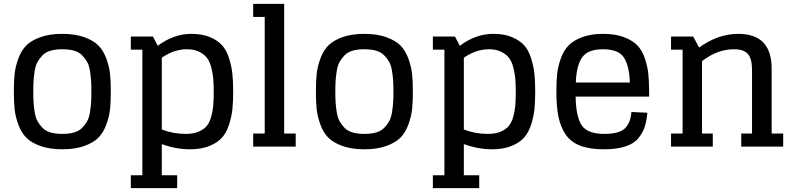

<svg xmlns="http://www.w3.org/2000/svg" viewBox="-20 -762 4143 998"><path d="M304 -66Q269 -66 243 -73.5Q217 -81 201 -97.5Q185 -114 175 -132Q165 -150 160.5 -178Q156 -206 154.5 -229Q153 -252 153 -286Q153 -320 154.5 -343Q156 -366 160.5 -394Q165 -422 175 -440Q185 -458 201 -474.5Q217 -491 243 -498.5Q269 -506 304 -506Q339 -506 365 -498.5Q391 -491 407 -474.5Q423 -458 433 -440Q443 -422 447.5 -394Q452 -366 453.5 -343Q455 -320 455 -286Q455 -252 453.5 -229Q452 -206 447.5 -178Q443 -150 433 -132Q423 -114 407 -97.5Q391 -81 365 -73.5Q339 -66 304 -66ZM304 14Q370 14 417.5 -3Q465 -20 491 -46Q517 -72 532.5 -114Q548 -156 552 -194.5Q556 -233 556 -286Q556 -339 552 -377.5Q548 -416 532.5 -458Q517 -500 491 -526Q465 -552 417.5 -569Q370 -586 304 -586Q238 -586 190.5 -569Q143 -552 117 -526Q91 -500 75.5 -458Q60 -416 56 -377.5Q52 -339 52 -286Q52 -233 56 -194.5Q60 -156 75.5 -114Q91 -72 117 -46Q143 -20 190.5 -3Q238 14 304 14Z M775 -572H720H660V-504H720V149H660V216H901V149H821V-13Q895 14 968 14Q1026 14 1068 -3Q1110 -20 1133.5 -46Q1157 -72 1170.5 -114Q1184 -156 1188 -194.5Q1192 -233 1192 -286Q1192 -339 1188 -377.5Q1184 -416 1171 -458Q1158 -500 1135 -526Q1112 -552 1071.5 -569Q1031 -586 974 -586Q883 -586 800 -524ZM951 -506Q988 -506 1014 -493.5Q1040 -481 1055 -462Q1070 -443 1078 -412Q1086 -381 1088.5 -353Q1091 -325 1091 -286Q1091 -243 1088.5 -213.5Q1086 -184 1077.5 -154Q1069 -124 1053.5 -106Q1038 -88 1011 -77Q984 -66 945 -66Q880 -66 821 -89V-462Q885 -506 951 -506Z M1296 -674H1356V-68H1296V0H1517V-68H1457V-742H1296Z M1874 -66Q1839 -66 1813 -73.5Q1787 -81 1771 -97.5Q1755 -114 1745 -132Q1735 -150 1730.5 -178Q1726 -206 1724.5 -229Q1723 -252 1723 -286Q1723 -320 1724.5 -343Q1726 -366 1730.5 -394Q1735 -422 1745 -440Q1755 -458 1771 -474.5Q1787 -491 1813 -498.5Q1839 -506 1874 -506Q1909 -506 1935 -498.5Q1961 -491 1977 -474.5Q1993 -458 2003 -440Q2013 -422 2017.5 -394Q2022 -366 2023.5 -343Q2025 -320 2025 -286Q2025 -252 2023.5 -229Q2022 -206 2017.5 -178Q2013 -150 2003 -132Q1993 -114 1977 -97.5Q1961 -81 1935 -73.5Q1909 -66 1874 -66ZM1874 14Q1940 14 1987.5 -3Q2035 -20 2061 -46Q2087 -72 2102.5 -114Q2118 -156 2122 -194.5Q2126 -233 2126 -286Q2126 -339 2122 -377.5Q2118 -416 2102.5 -458Q2087 -500 2061 -526Q2035 -552 1987.5 -569Q1940 -586 1874 -586Q1808 -586 1760.5 -569Q1713 -552 1687 -526Q1661 -500 1645.5 -458Q1630 -416 1626 -377.5Q1622 -339 1622 -286Q1622 -233 1626 -194.5Q1630 -156 1645.5 -114Q1661 -72 1687 -46Q1713 -20 1760.5 -3Q1808 14 1874 14Z M2345 -572H2290H2230V-504H2290V149H2230V216H2471V149H2391V-13Q2465 14 2538 14Q2596 14 2638 -3Q2680 -20 2703.5 -46Q2727 -72 2740.5 -114Q2754 -156 2758 -194.5Q2762 -233 2762 -286Q2762 -339 2758 -377.5Q2754 -416 2741 -458Q2728 -500 2705 -526Q2682 -552 2641.5 -569Q2601 -586 2544 -586Q2453 -586 2370 -524ZM2521 -506Q2558 -506 2584 -493.5Q2610 -481 2625 -462Q2640 -443 2648 -412Q2656 -381 2658.5 -353Q2661 -325 2661 -286Q2661 -243 2658.5 -213.5Q2656 -184 2647.5 -154Q2639 -124 2623.5 -106Q2608 -88 2581 -77Q2554 -66 2515 -66Q2450 -66 2391 -89V-462Q2455 -506 2521 -506Z M3119 14Q3185 14 3230 -0.5Q3275 -15 3298 -43.5Q3321 -72 3331 -102.5Q3341 -133 3345 -176L3262 -180Q3258 -124 3228.5 -95Q3199 -66 3121 -66Q3035 -66 3004.5 -109.5Q2974 -153 2972 -260H3354V-286Q3354 -339 3350 -377.5Q3346 -416 3332 -458Q3318 -500 3293 -526Q3268 -552 3223 -569Q3178 -586 3115 -586Q3052 -586 3006.5 -569Q2961 -552 2935.5 -526Q2910 -500 2895 -458Q2880 -416 2876 -377.5Q2872 -339 2872 -286Q2872 -209 2882.5 -156.5Q2893 -104 2919.5 -64Q2946 -24 2995 -5Q3044 14 3119 14ZM3114 -506Q3195 -506 3223 -463Q3251 -420 3254 -333H2973Q2976 -420 3005.5 -463Q3035 -506 3114 -506Z M3468 -504H3528V-68H3468V0H3685V-68H3629V-444Q3708 -506 3795 -506Q3846 -506 3867.5 -481.5Q3889 -457 3889 -399V-68H3833V0H4051V-68H3991V-405Q3991 -586 3818 -586Q3712 -586 3614 -515L3583 -572H3468Z"/></svg>

Font: Glegoo
Style: Bold
Weight: 700
Version: Version 2.0.1; ttfautohint (v0.9) -r 48 -G 60